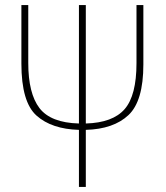

<svg xmlns="http://www.w3.org/2000/svg" viewBox="-20 -734 653 754"><path d="M516 -714V-486Q516 -359 469.5 -305.5Q423 -252 317 -249V-714H290V-249Q179 -252 135 -309.5Q91 -367 91 -487V-714H64V-484Q64 -333 123.5 -280Q183 -227 290 -224V0H317V-224Q426 -227 484.5 -282Q543 -337 543 -481V-714Z"/></svg>

Font: Noto Sans Display SemiCondensed Thin
Style: Regular
Weight: 250
Width: 4
Designer: Monotype Design team
Foundry: Monotype Imaging Inc.
Version: 1.000